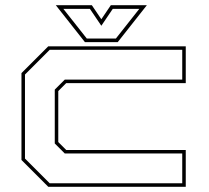

<svg xmlns="http://www.w3.org/2000/svg" viewBox="-20 -718 804 738"><path d="M165.5 0 62.5 -103V-437L165.5 -540H694V-398.5H234.5L204 -368V-172L234.5 -141.5H694V0ZM171 -13.5H680.5V-128H229L190.5 -166.5V-373.5L229 -412H680.5V-526.5H171L76 -431.5V-108.5ZM306.5 -556 194.5 -698H333L369.5 -644L406 -698H544.5L432.5 -556ZM313.5 -570H425.5L515.5 -684H413.5L369.5 -619L325.5 -684H223.5Z"/></svg>

Font: Tourney Expanded Thin
Style: Regular
Weight: 100
Width: 7
Designer: Tyler Finck
Foundry: Etcetera Type Co
Version: Version 1.010; ttfautohint (v1.8.3)